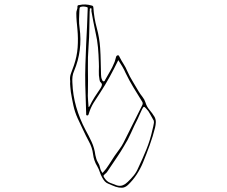

<svg xmlns="http://www.w3.org/2000/svg" viewBox="-20 -807 1040 878"><path d="M301 -436Q298 -455 305 -472.5Q312 -490 318 -508Q332 -549 335 -590Q338 -631 334 -673Q332 -692 330.5 -710Q329 -728 329 -747Q329 -755 332 -762.5Q335 -770 334 -777Q334 -784 343 -784Q370 -790 398 -782Q407 -781 407 -772Q410 -725 422.5 -679.5Q435 -634 438 -587Q440 -557 440.5 -526.5Q441 -496 442 -466Q442 -460 443 -454Q444 -448 447 -442Q449 -435 454 -435Q459 -435 461 -442Q472 -462 483 -480.5Q494 -499 502 -519Q505 -525 506.5 -531.5Q508 -538 510 -544Q512 -553 518 -554Q522 -555 524 -552Q526 -549 527 -546Q535 -530 545 -514.5Q555 -499 562 -482Q573 -457 587 -434.5Q601 -412 614 -389Q622 -376 631.5 -364Q641 -352 645 -339Q651 -319 664 -304Q677 -289 687 -272Q693 -260 692.5 -247.5Q692 -235 689 -223Q679 -183 664.5 -143Q650 -103 634 -64Q622 -35 605 -9Q588 17 565 39Q552 51 538 51.5Q524 52 509 47Q501 44 492.5 40.5Q484 37 475 33Q465 29 459 22Q453 15 448 6Q441 -6 436.5 -20Q432 -34 425 -46Q409 -72 405.5 -102Q402 -132 387 -159Q373 -185 360.5 -212Q348 -239 335 -266Q322 -295 315.5 -325Q309 -355 304 -386Q303 -398 301.5 -410.5Q300 -423 301 -436ZM521 -532Q502 -493 481.5 -455.5Q461 -418 438 -383Q423 -361 408.5 -337.5Q394 -314 386 -287Q385 -284 384 -281.5Q383 -279 378 -279Q374 -280 374 -283Q374 -286 374 -289Q373 -321 372 -353.5Q371 -386 370 -418Q369 -465 370.5 -511.5Q372 -558 374 -604Q376 -645 378 -685.5Q380 -726 381 -766Q381 -768 381 -770.5Q381 -773 379 -774Q364 -779 351 -776Q345 -775 344 -769.5Q343 -764 343 -759Q342 -740 341.5 -719.5Q341 -699 344 -679Q358 -576 319 -483Q313 -470 311.5 -456.5Q310 -443 311 -429Q313 -372 328.5 -318Q344 -264 371 -213Q386 -186 399 -158Q412 -130 416 -98Q418 -89 420.5 -80.5Q423 -72 428 -64Q435 -53 437.5 -40Q440 -27 449 -16Q466 -34 478.5 -54.5Q491 -75 504 -94Q515 -110 526 -124.5Q537 -139 545 -155Q567 -198 588 -241Q609 -284 631 -327Q635 -336 629 -344Q609 -376 590 -407.5Q571 -439 555 -472Q548 -488 539.5 -502.5Q531 -517 521 -532ZM385 -317Q387 -319 387.5 -319Q388 -319 389 -320Q400 -343 413 -363.5Q426 -384 440 -404Q445 -412 446 -418.5Q447 -425 439 -432Q437 -434 436.5 -437Q436 -440 435 -443Q431 -463 432 -483Q433 -503 432 -522Q431 -557 428 -590.5Q425 -624 417 -658Q412 -683 407 -707Q402 -731 398 -756Q398 -760 398.5 -765Q399 -770 394 -769Q390 -769 390.5 -764Q391 -759 390 -755Q389 -715 388.5 -676Q388 -637 385 -597Q381 -545 382 -492Q383 -439 382 -386Q381 -369 382.5 -352Q384 -335 385 -317ZM684 -246Q684 -250 683.5 -253.5Q683 -257 681 -259Q673 -272 666 -286Q659 -300 648 -311Q641 -319 638 -318.5Q635 -318 630 -308Q625 -298 620 -286.5Q615 -275 610 -264Q594 -233 579.5 -200Q565 -167 546 -137Q532 -113 516 -89.5Q500 -66 484 -42Q478 -34 473 -25.5Q468 -17 460 -11Q453 -6 453.5 -2Q454 2 458 7Q468 23 483.5 29Q499 35 515 41Q530 45 542 40Q554 35 564 25Q579 11 591.5 -4.5Q604 -20 612 -39Q632 -81 649.5 -124Q667 -167 677 -213Q679 -221 681 -229.5Q683 -238 684 -246Z"/></svg>

Font: Rock 3D
Style: Regular
Weight: 400
Version: Version 1.000